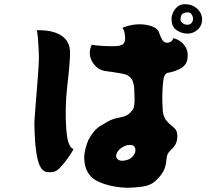

<svg xmlns="http://www.w3.org/2000/svg" viewBox="-20 -871 1040 914"><path d="M942 -780Q943 -750 921 -730Q899 -710 870 -711Q837 -713 815.5 -731.5Q794 -750 797 -789Q798 -797 804 -811.5Q810 -826 824 -838.5Q838 -851 861 -851Q892 -852 916.5 -831.5Q941 -811 942 -780ZM864 -754Q879 -751 888.5 -758.5Q898 -766 899 -781Q899 -792 892 -803Q885 -814 869 -812Q864 -812 853 -807.5Q842 -803 840 -787Q837 -772 845.5 -764Q854 -756 864 -754ZM804 -689Q819 -687 836 -676Q853 -665 864.5 -645Q876 -625 873 -596Q870 -563 842 -546.5Q814 -530 777 -524Q771 -523 766 -515.5Q761 -508 759 -499Q755 -475 753.5 -442Q752 -409 753 -380.5Q754 -352 755 -340Q759 -314 770.5 -299Q782 -284 794.5 -274.5Q807 -265 814 -257Q826 -243 824 -215Q822 -187 805 -169Q795 -159 785 -148Q775 -137 773 -116Q770 -72 752 -46Q734 -20 712 -3Q690 13 657 17.5Q624 22 588 23Q564 23 532 18Q500 13 470 2.5Q440 -8 421 -23Q380 -58 381 -126Q381 -140 387.5 -165Q394 -190 401 -205Q426 -252 456 -270.5Q486 -289 506 -299Q527 -308 556 -313Q585 -318 601 -336Q615 -350 617 -359.5Q619 -369 620 -381Q621 -389 620.5 -404.5Q620 -420 619.5 -436Q619 -452 618 -460Q616 -473 611 -486.5Q606 -500 588 -512Q580 -517 559.5 -521Q539 -525 516.5 -528Q494 -531 480 -533Q458 -537 442.5 -549.5Q427 -562 418 -579Q408 -597 407.5 -618Q407 -639 417 -658Q420 -657 436 -655Q452 -653 473 -652Q494 -651 514 -651Q534 -651 547 -653Q554 -655 562 -658.5Q570 -662 574 -674.5Q578 -687 573 -714Q571 -725 568 -730Q565 -735 563 -739Q596 -752 626 -754.5Q656 -757 680 -752Q731 -742 738 -714Q741 -703 749.5 -686.5Q758 -670 770 -668Q782 -666 792.5 -672.5Q803 -679 804 -689ZM305 -195Q307 -190 312 -178.5Q317 -167 330 -161Q323 -147 307 -124Q291 -101 273.5 -81Q256 -61 244 -56Q226 -49 203.5 -52Q181 -55 168 -85Q159 -107 154 -138Q149 -169 147 -199Q145 -229 144.5 -249Q144 -269 144 -269Q143 -276 144.5 -302Q146 -328 149 -364Q152 -400 155 -438.5Q158 -477 160.5 -509.5Q163 -542 164 -561Q166 -592 164.5 -627Q163 -662 160.5 -690Q158 -718 155 -727Q226 -729 267.5 -704.5Q309 -680 313 -632Q314 -617 312.5 -590Q311 -563 308 -533Q305 -503 302 -477.5Q299 -452 298 -439Q294 -402 293 -354.5Q292 -307 295 -263.5Q298 -220 305 -195ZM538 -115Q548 -104 566.5 -106Q585 -108 598 -115Q613 -124 621 -140Q629 -156 620 -173Q615 -181 598.5 -181Q582 -181 568 -173Q546 -162 537 -144Q528 -126 538 -115Z"/></svg>

Font: Potta One
Style: Regular
Weight: 400
Designer: 108,108go
Foundry: Font Zone 108
Version: Version 1.000